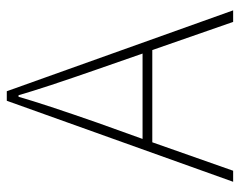

<svg xmlns="http://www.w3.org/2000/svg" viewBox="-90 -610 700 560"><g transform="rotate(-90 260.0 -330.0)"><path d="M182.1 -396 134.8 -264.2H383.8L337.9 -396Q284.2 -549.8 262.2 -626H257.8Q235.8 -549.8 182.1 -396ZM9.8 0 246.1 -660.2H273.9L509.8 0H476.1L394 -235.8H125L42 0Z"/></g></svg>

Font: Source Sans 3 ExtraLight
Style: Regular
Weight: 200
Designer: Paul D. Hunt
Foundry: Adobe
Version: Version 3.052;hotconv 1.1.0;makeotfexe 2.6.0